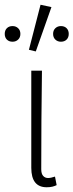

<svg xmlns="http://www.w3.org/2000/svg" viewBox="-40 -778 310 810"><path d="M157 12Q92 12 92 -70V-480H137Q134 -270 134 -64Q134 -45 142 -36Q150 -27 163 -27Q174 -27 192 -33L199 3Q191 7 181 9.5Q171 12 157 12ZM82 -568 131 -758 177 -748 111 -561ZM13 -602Q-2 -602 -11 -611Q-20 -620 -20 -635Q-20 -650 -11 -659Q-2 -668 13 -668Q27 -668 36.5 -659Q46 -650 46 -635Q46 -620 36.5 -611Q27 -602 13 -602ZM217 -602Q203 -602 193.5 -611Q184 -620 184 -635Q184 -650 193.5 -659Q203 -668 217 -668Q232 -668 241 -659Q250 -650 250 -635Q250 -620 241 -611Q232 -602 217 -602Z"/></svg>

Font: Giro Light
Style: Regular
Weight: 300
Designer: Paul D. Hunt
Foundry: Adobe Systems Incorporated
Version: Version 1.000;PS 1.0;hotconv 1.0.88;makeotf.lib2.5.647800